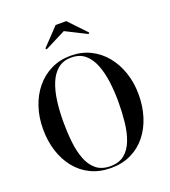

<svg xmlns="http://www.w3.org/2000/svg" viewBox="-172 -1103 1096 1238"><g transform="rotate(-20 376.0 -484.5)"><path d="M390.5 -924 247.5 -851.5 240.5 -859 354.5 -979H427.5L541.5 -859L534.5 -851.5ZM376.5 10Q299 10 238 -19.5Q177 -49 134.8 -101.8Q92.5 -154.5 70.5 -224.5Q48.5 -294.5 48.5 -375Q48.5 -455.5 71.8 -525.5Q95 -595.5 138.5 -648.2Q182 -701 242.2 -730.5Q302.5 -760 376.5 -760Q450.5 -760 510.8 -730.5Q571 -701 614.2 -648.2Q657.5 -595.5 681 -525.5Q704.5 -455.5 704.5 -375Q704.5 -294.5 682.5 -224.5Q660.5 -154.5 618.2 -101.8Q576 -49 515 -19.5Q454 10 376.5 10ZM376.5 -747.5Q320.5 -747.5 283.5 -716.8Q246.5 -686 225.5 -633.2Q204.5 -580.5 196 -513.8Q187.5 -447 187.5 -375Q187.5 -303 194.8 -236.2Q202 -169.5 222 -116.8Q242 -64 279.2 -33.2Q316.5 -2.5 376.5 -2.5Q436.5 -2.5 473.8 -33.2Q511 -64 531 -116.8Q551 -169.5 558.2 -236.2Q565.5 -303 565.5 -375Q565.5 -447 556.8 -513.8Q548 -580.5 527.2 -633.2Q506.5 -686 469.8 -716.8Q433 -747.5 376.5 -747.5Z"/></g></svg>

Font: Bodoni* 16 Medium
Style: Regular
Weight: 500
Version: Version 2.2